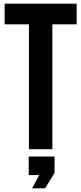

<svg xmlns="http://www.w3.org/2000/svg" viewBox="-20 -820 447 1055"><path d="M139.1 0V-686.2H5.6V-800H401.1V-686.2H267.8V0ZM156.2 215 195.6 141.8H137.9V40H279.7V130L227.7 215Z"/></svg>

Font: Big Shoulders Text SC Thin
Style: Regular
Weight: 100
Designer: Patric King
Foundry: XO Type Co
Version: Version 2.002